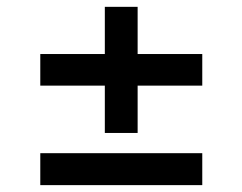

<svg xmlns="http://www.w3.org/2000/svg" viewBox="-20 -571 706 559"><path d="M97.3 -321.7V-413.7H285.2V-551.1H380.7V-413.7H568.9V-321.7H380.7V-183.9H285.2V-321.7ZM97.3 -32V-125H568.9V-32Z"/></svg>

Font: Inter P Medium
Style: Regular
Weight: 500
Designer: Rasmus Andersson
Foundry: rsms
Version: Version 3.018;git-588b23468